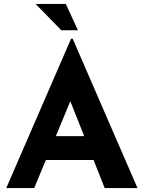

<svg xmlns="http://www.w3.org/2000/svg" viewBox="-20 -963 736 983"><path d="M12 0 344 -765H352L684 0H516L459 -144H215L155 0ZM266 -266H411L340 -445ZM162 -943H317L379 -808H294Z"/></svg>

Font: Synthetic
Style: Bold
Weight: 700
Designer: Santiago Orozco
Foundry: Typemade
Version: Version 2.000; ttfautohint (v1.8.4.7-5d5b)